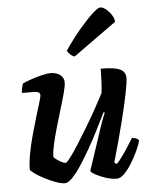

<svg xmlns="http://www.w3.org/2000/svg" viewBox="-54 -820 678 865"><g transform="rotate(-5 284.5 -387.5)"><path d="M205 0Q189 0 164 -9Q139 -18 114 -31Q89 -44 71.5 -56.5Q54 -69 52 -75Q52 -105 59.5 -145.5Q67 -186 78.5 -228Q90 -270 101.5 -308Q113 -346 121 -372Q129 -398 129 -404Q129 -415 121 -418.5Q113 -422 100 -422H47Q47 -434 50 -446Q53 -458 55 -464Q69 -471 94 -479.5Q119 -488 144 -494Q169 -500 183 -500Q208 -500 225.5 -487.5Q243 -475 243 -452Q243 -438 235 -407.5Q227 -377 215 -338Q203 -299 191 -257.5Q179 -216 171 -180.5Q163 -145 163 -122Q173 -111 190 -101Q207 -91 216 -91Q221 -91 238.5 -114Q256 -137 279 -173.5Q302 -210 326.5 -251Q351 -292 371.5 -329.5Q392 -367 404 -390Q407 -414 408.5 -445Q410 -476 410 -500Q453 -500 477.5 -494.5Q502 -489 512 -477.5Q522 -466 522 -449Q522 -430 512 -379.5Q502 -329 482.5 -251.5Q463 -174 434 -73L445 -66Q456 -77 470.5 -97Q485 -117 499.5 -139.5Q514 -162 523 -177Q532 -177 542 -172.5Q552 -168 554 -163Q549 -142 536 -114.5Q523 -87 506.5 -60.5Q490 -34 472.5 -17Q455 0 440 0Q417 0 390.5 -8.5Q364 -17 345 -27.5Q326 -38 323 -45L375 -201Q385 -233 395 -260.5Q405 -288 411 -301L406 -304Q389 -270 368.5 -229Q348 -188 325 -147.5Q302 -107 280 -73.5Q258 -40 238.5 -20Q219 0 205 0ZM298 -565Q287 -568 277.5 -577.5Q268 -587 265 -594Q301 -647 335.5 -687.5Q370 -728 395.5 -751.5Q421 -775 432 -775Q443 -775 456.5 -764.5Q470 -754 481 -737.5Q492 -721 493 -705Z"/></g></svg>

Font: Texturina Medium 12pt
Style: Bold Italic
Weight: 700
Italic angle: -11°
Version: Version 1.002